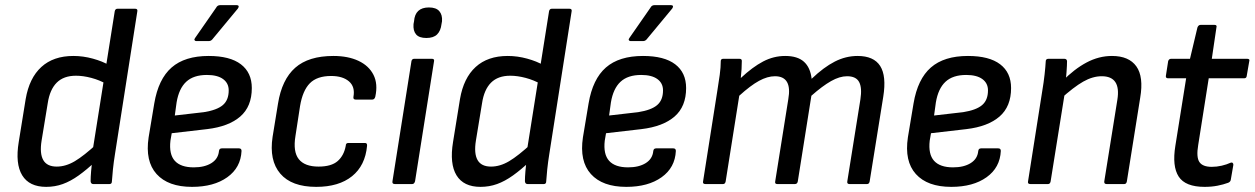

<svg xmlns="http://www.w3.org/2000/svg" viewBox="-20 -717 4888 748"><path d="M160 11Q94 11 66.5 -34Q39 -79 53 -164L80 -331Q94 -413 141 -456Q188 -499 266 -499Q304 -499 342 -488.5Q380 -478 405 -463L396 -389Q368 -405 336 -413.5Q304 -422 276 -422Q228 -422 201 -395Q174 -368 166 -315L142 -169Q134 -119 148.5 -93.5Q163 -68 201 -68Q236 -68 271.5 -89Q307 -110 360 -159L353 -89Q318 -56 286.5 -33.5Q255 -11 224.5 0Q194 11 160 11ZM343 0Q334 0 333 -11Q333 -27 335 -50.5Q337 -74 340 -92L341 -131L427 -673Q429 -683 438 -683H506Q517 -683 515 -673L428 -117Q423 -86 420 -57.5Q417 -29 416 -11Q416 0 407 0Z M728 11Q635 11 590 -39Q545 -89 559 -182L581 -314Q597 -409 648.5 -454Q700 -499 793 -499Q876 -499 918.5 -466.5Q961 -434 961 -374Q961 -302 916 -263Q871 -224 787 -214L649 -198L644 -169Q638 -116 661 -90.5Q684 -65 735 -65Q777 -65 803.5 -81.5Q830 -98 833 -128Q834 -139 844 -139H911Q921 -139 921 -129Q918 -64 865.5 -26.5Q813 11 728 11ZM661 -267 774 -280Q825 -288 848 -307.5Q871 -327 871 -365Q871 -393 849 -409Q827 -425 786 -425Q734 -425 705.5 -398.5Q677 -372 668 -318ZM744 -557Q740 -557 738 -560.5Q736 -564 740 -569L822 -687Q827 -697 838 -697H902Q908 -697 909.5 -693.5Q911 -690 907 -684L810 -567Q803 -557 794 -557Z M1212 11Q1116 11 1072 -40.5Q1028 -92 1042 -184L1063 -313Q1078 -407 1130 -453Q1182 -499 1279 -499Q1336 -499 1376.5 -480Q1417 -461 1435 -425.5Q1453 -390 1442 -340Q1439 -329 1430 -329H1366Q1355 -329 1357 -340Q1364 -379 1339.5 -400Q1315 -421 1270 -421Q1215 -421 1187 -392.5Q1159 -364 1149 -304L1131 -187Q1121 -126 1144 -97Q1167 -68 1221 -68Q1271 -68 1295.5 -89.5Q1320 -111 1327 -149Q1327 -160 1337 -160H1402Q1411 -160 1410 -149Q1403 -72 1351.5 -30.5Q1300 11 1212 11Z M1518 0Q1507 0 1509 -11L1583 -479Q1585 -488 1594 -488H1662Q1673 -488 1671 -479L1597 -11Q1594 0 1586 0ZM1641 -569Q1613 -569 1601 -583Q1589 -597 1591 -623L1593 -634Q1595 -661 1609.5 -674.5Q1624 -688 1651 -688Q1679 -688 1691.5 -673.5Q1704 -659 1702 -634L1700 -623Q1697 -597 1683 -583Q1669 -569 1641 -569Z M1852 11Q1786 11 1758.5 -34Q1731 -79 1745 -164L1772 -331Q1786 -413 1833 -456Q1880 -499 1958 -499Q1996 -499 2034 -488.5Q2072 -478 2097 -463L2088 -389Q2060 -405 2028 -413.5Q1996 -422 1968 -422Q1920 -422 1893 -395Q1866 -368 1858 -315L1834 -169Q1826 -119 1840.5 -93.5Q1855 -68 1893 -68Q1928 -68 1963.5 -89Q1999 -110 2052 -159L2045 -89Q2010 -56 1978.5 -33.5Q1947 -11 1916.5 0Q1886 11 1852 11ZM2035 0Q2026 0 2025 -11Q2025 -27 2027 -50.5Q2029 -74 2032 -92L2033 -131L2119 -673Q2121 -683 2130 -683H2198Q2209 -683 2207 -673L2120 -117Q2115 -86 2112 -57.5Q2109 -29 2108 -11Q2108 0 2099 0Z M2420 11Q2327 11 2282 -39Q2237 -89 2251 -182L2273 -314Q2289 -409 2340.5 -454Q2392 -499 2485 -499Q2568 -499 2610.5 -466.5Q2653 -434 2653 -374Q2653 -302 2608 -263Q2563 -224 2479 -214L2341 -198L2336 -169Q2330 -116 2353 -90.5Q2376 -65 2427 -65Q2469 -65 2495.5 -81.5Q2522 -98 2525 -128Q2526 -139 2536 -139H2603Q2613 -139 2613 -129Q2610 -64 2557.5 -26.5Q2505 11 2420 11ZM2353 -267 2466 -280Q2517 -288 2540 -307.5Q2563 -327 2563 -365Q2563 -393 2541 -409Q2519 -425 2478 -425Q2426 -425 2397.5 -398.5Q2369 -372 2360 -318ZM2436 -557Q2432 -557 2430 -560.5Q2428 -564 2432 -569L2514 -687Q2519 -697 2530 -697H2594Q2600 -697 2601.5 -693.5Q2603 -690 2599 -684L2502 -567Q2495 -557 2486 -557Z M2728 0Q2717 0 2719 -10L2775 -366Q2780 -396 2784 -425.5Q2788 -455 2788 -479Q2788 -488 2798 -488H2860Q2870 -488 2870 -480Q2870 -464 2869 -448Q2868 -432 2866 -413Q2912 -456 2953 -477.5Q2994 -499 3039 -499Q3087 -499 3112 -476.5Q3137 -454 3142 -410Q3189 -455 3232 -477Q3275 -499 3321 -499Q3384 -499 3409 -460Q3434 -421 3421 -340L3368 -10Q3366 0 3358 0H3289Q3279 0 3281 -11L3332 -330Q3339 -375 3327 -397.5Q3315 -420 3280 -420Q3251 -420 3217.5 -401Q3184 -382 3141 -344L3088 -10Q3086 0 3077 0H3008Q2998 0 3000 -10L3051 -330Q3059 -375 3046 -397.5Q3033 -420 2999 -420Q2970 -420 2937 -402Q2904 -384 2860 -344L2807 -10Q2805 0 2797 0Z M3686 11Q3593 11 3548 -39Q3503 -89 3517 -182L3539 -314Q3555 -409 3606.5 -454Q3658 -499 3751 -499Q3834 -499 3876.5 -466.5Q3919 -434 3919 -374Q3919 -302 3874 -263Q3829 -224 3745 -214L3607 -198L3602 -169Q3596 -116 3619 -90.5Q3642 -65 3693 -65Q3735 -65 3761.5 -81.5Q3788 -98 3791 -128Q3792 -139 3802 -139H3869Q3879 -139 3879 -129Q3876 -64 3823.5 -26.5Q3771 11 3686 11ZM3619 -267 3732 -280Q3783 -288 3806 -307.5Q3829 -327 3829 -365Q3829 -393 3807 -409Q3785 -425 3744 -425Q3692 -425 3663.5 -398.5Q3635 -372 3626 -318Z M4291 0Q4281 0 4282 -10L4333 -328Q4348 -420 4272 -420Q4237 -420 4200 -399Q4163 -378 4110 -330L4118 -400Q4165 -448 4213 -473.5Q4261 -499 4312 -499Q4378 -499 4407 -458.5Q4436 -418 4422 -336L4370 -10Q4368 0 4360 0ZM3994 0Q3983 0 3985 -10L4041 -366Q4046 -395 4049.5 -426.5Q4053 -458 4054 -478Q4054 -488 4065 -488H4126Q4136 -488 4137 -479Q4137 -464 4135 -436Q4133 -408 4130 -388V-366L4073 -10Q4071 0 4063 0Z M4673 11Q4598 11 4572 -29Q4546 -69 4559 -149L4601 -412H4531Q4521 -412 4522 -421L4531 -479Q4534 -488 4543 -488H4616L4645 -610Q4649 -620 4657 -620H4712Q4722 -620 4719 -610L4701 -488H4838Q4850 -488 4847 -479L4837 -421Q4836 -412 4827 -412H4689L4648 -152Q4640 -105 4652.5 -86Q4665 -67 4701 -67Q4720 -67 4739.5 -71.5Q4759 -76 4774 -83Q4779 -85 4782 -82.5Q4785 -80 4785 -75L4775 -17Q4774 -9 4765 -5Q4746 2 4723 6.5Q4700 11 4673 11Z"/></svg>

Font: Sofia Sans Semi Condensed Medium
Style: Italic
Weight: 500
Italic angle: -9°
Version: Version 4.100